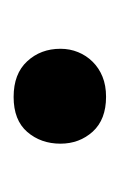

<svg xmlns="http://www.w3.org/2000/svg" viewBox="36 -210 183 296"><g transform="rotate(-90 128.0 -61.5)"><path d="M127.3 10Q144.8 10 158.3 4.5Q171.8 -1 181.4 -10.8Q191 -20.5 196.1 -33.1Q201.3 -45.7 201.3 -60.3Q201.3 -90.8 182 -111.6Q162.8 -132.5 127 -132.5Q91.3 -132.5 73.1 -111.5Q55 -90.5 55 -60.3Q55 -31.1 73.6 -10.5Q92.3 10 127.3 10Z"/></g></svg>

Font: Tilda Sans VF
Style: Regular
Weight: 400
Designer: ParaType Ltd
Foundry: ParaType Ltd
Version: Version 1.010